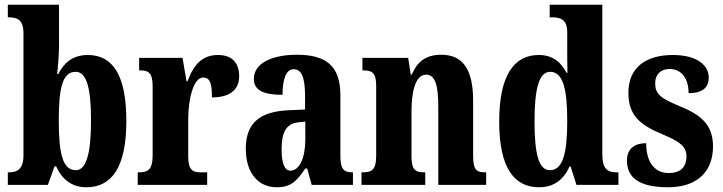

<svg xmlns="http://www.w3.org/2000/svg" viewBox="-20 -780 3050 810"><path d="M344 10C453 10 513 -76 513 -270C513 -463 456 -548 350 -548C287 -548 249 -514 226 -468H221C225 -499 229 -553 229 -590V-760H13V-707H17C52 -707 79 -697 79 -640V-124C79 -62 48 -53 18 -53H13V0H182L210 -78H217C240 -26 281 10 344 10ZM300 -62C243 -62 228 -136 228 -271C228 -408 243 -477 299 -477C345 -477 364 -410 364 -272C364 -136 345 -62 300 -62Z M561 0H854V-53H826C795 -53 774 -61 774 -120V-277C774 -361 796 -453 837 -453C868 -453 874 -424 874 -369C944 -369 989 -397 989 -458C989 -510 963 -548 900 -548C835 -548 798 -510 771 -437H767L750 -536H567V-483H571C606 -483 624 -474 624 -415V-125C624 -62 602 -53 565 -53H561Z M1147 10C1207 10 1231 -15 1268 -69H1276L1295 0H1469V-53H1466C1428 -53 1416 -69 1416 -124V-378C1416 -504 1354 -549 1232 -549C1132 -549 1051 -516 1051 -447C1051 -400 1090 -380 1172 -380C1172 -449 1188 -488 1219 -488C1254 -488 1267 -449 1267 -374V-318L1200 -315C1077 -310 1017 -262 1017 -153C1017 -42 1076 10 1147 10ZM1205 -60C1180 -60 1168 -93 1168 -149C1168 -221 1186 -258 1239 -264L1268 -267V-191C1268 -113 1243 -60 1205 -60Z M1505 0H1774V-53H1770C1734 -53 1716 -62 1716 -119V-309C1716 -390 1731 -465 1778 -465C1818 -465 1829 -414 1829 -329V0H2031V-53H2027C1991 -53 1976 -62 1976 -124V-355C1976 -491 1930 -549 1842 -549C1772 -549 1739 -516 1717 -465H1713L1702 -536H1509V-483H1513C1549 -483 1567 -474 1567 -418V-122C1567 -62 1547 -53 1509 -53H1505Z M2254 10C2318 10 2358 -23 2383 -78H2387L2412 0H2589V-53H2581C2541 -53 2521 -69 2521 -130V-760H2299V-707H2307C2343 -707 2373 -699 2373 -644V-583C2373 -545 2373 -503 2374 -473H2370C2347 -516 2314 -548 2253 -548C2147 -548 2086 -460 2086 -267C2086 -75 2147 10 2254 10ZM2300 -62C2253 -62 2235 -130 2235 -268C2235 -403 2253 -477 2301 -477C2356 -477 2373 -403 2373 -269C2373 -135 2355 -62 2300 -62Z M2799 10C2923 10 2988 -58 2988 -162C2988 -259 2931 -298 2843 -334C2766 -366 2744 -384 2744 -429C2744 -467 2769 -489 2805 -489C2851 -489 2885 -454 2885 -387C2943 -387 2970 -410 2970 -453C2970 -501 2926 -548 2818 -548C2706 -548 2631 -496 2631 -389C2631 -293 2679 -253 2778 -212C2846 -183 2876 -163 2876 -120C2876 -80 2856 -50 2801 -50C2745 -50 2706 -92 2706 -176C2662 -176 2625 -156 2625 -103C2625 -36 2668 10 2799 10Z"/></svg>

Font: Noto Serif Georgian ExtraCondensed ExtraBold
Style: Regular
Weight: 800
Width: 2
Designer: Monotype Design Team, Akaki Razmadze
Foundry: Google LLC
Version: Version 2.003